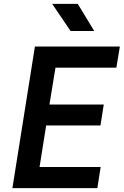

<svg xmlns="http://www.w3.org/2000/svg" viewBox="-20 -970 640 990"><path d="M344 -810H466L381 -950H249ZM44 0H482L499 -109H184L218 -323H498L515 -431H235L266 -621H580L598 -730H160Z"/></svg>

Font: JetBrains Mono
Style: Bold Italic
Weight: 558
Italic angle: -9°
Monospace: yes
Designer: Philipp Nurullin, Konstantin Bulenkov
Foundry: JetBrains
Version: Version 2.305